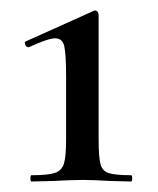

<svg xmlns="http://www.w3.org/2000/svg" viewBox="-20 -749 302 366"><path d="M40 -415Q72 -415 85 -419.5Q98 -424 102 -437.5Q106 -451 106 -484V-602Q106 -646 102.5 -661Q99 -676 85 -676Q72 -676 35 -659H34Q30 -659 28 -664Q26 -669 29 -670L158 -728Q159 -729 161 -729Q164 -729 166 -726.5Q168 -724 168 -721V-484Q168 -450 171.5 -436.5Q175 -423 187.5 -419Q200 -415 230 -415Q232 -415 232 -409Q232 -403 230 -403L191 -404Q157 -406 138 -406Q117 -406 81 -404L40 -403Q38 -403 38 -409Q38 -415 40 -415Z"/></svg>

Font: Cormorant Upright SemiBold
Style: Regular
Weight: 600
Designer: Christian Thalmann (Catharsis Fonts)
Foundry: Catharsis Fonts
Version: Version 3.302